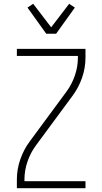

<svg xmlns="http://www.w3.org/2000/svg" viewBox="-20 -993 540 1013"><path d="M69 0V-46Q69 -100 87 -152Q105 -204 137 -247L331 -510Q359 -548 375 -594.5Q391 -641 391 -689V-698H69V-735H431V-689Q431 -635 413 -583Q395 -531 363 -488L169 -225Q141 -187 125 -140.5Q109 -94 109 -46V-37H431V0ZM224 -815 125 -953 155 -973 250 -849 345 -973 375 -953 276 -815Z"/></svg>

Font: Iosevka Term Curly Extralight
Style: Regular
Weight: 200
Designer: Belleve Invis
Foundry: Belleve Invis
Version: Version 32.3.0